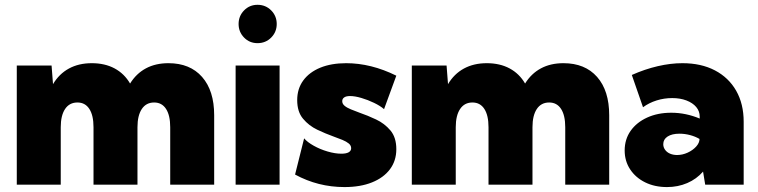

<svg xmlns="http://www.w3.org/2000/svg" viewBox="-20 -757 3107 787"><path d="M857.9 0H677.7V-235.4Q677.7 -284.2 660.6 -310.5Q643.6 -336.9 611.8 -336.9Q579.1 -336.9 561.3 -310.3Q543.5 -283.7 543.5 -235.4V0H363.3V-235.4Q363.3 -284.2 346.2 -310.5Q329.1 -336.9 297.4 -336.9Q264.6 -336.9 246.8 -310.3Q229 -283.7 229 -235.4V0H48.8V-488.3H191.4L197.3 -412.1Q222.2 -454.1 262.5 -476.1Q302.7 -498 356 -498Q409.7 -498 449.7 -476.6Q489.7 -455.1 513.2 -414.6Q538.6 -455.6 578.1 -476.8Q617.7 -498 670.4 -498Q758.8 -498 808.3 -441.7Q857.9 -385.3 857.9 -284.7Z M1035.6 -580.1Q1002.9 -580.1 980.5 -603Q958 -626 958 -658.7Q958 -691.4 980.5 -714.4Q1002.9 -737.3 1035.6 -737.3Q1068.8 -737.3 1091.6 -714.4Q1114.3 -691.4 1114.3 -658.7Q1114.3 -626 1091.6 -603Q1068.8 -580.1 1035.6 -580.1ZM1126 0H945.8V-488.3H1126Z M1189.5 -41.5 1226.6 -189.9Q1239.7 -174.3 1265.9 -159.7Q1292 -145 1322.8 -136Q1353.5 -127 1379.4 -127Q1398.9 -127 1409.2 -132.8Q1419.4 -138.7 1419.4 -149.4Q1419.4 -160.6 1409.7 -168.7Q1399.9 -176.8 1383.5 -183.6Q1367.2 -190.4 1346.2 -197.8Q1314.9 -209 1280.5 -225.3Q1246.1 -241.7 1222.2 -270.3Q1198.2 -298.8 1198.2 -346.7Q1198.2 -393.1 1222.9 -427Q1247.6 -460.9 1292.7 -479.5Q1337.9 -498 1398.9 -498Q1501 -498 1604.5 -446.8L1554.2 -309.6Q1538.6 -323.2 1513.2 -335.4Q1487.8 -347.7 1461.2 -355.5Q1434.6 -363.3 1415 -363.3Q1398.9 -363.3 1390.9 -357.7Q1382.8 -352.1 1382.8 -342.3Q1382.8 -331.5 1392.3 -323.5Q1401.9 -315.4 1418.2 -308.8Q1434.6 -302.2 1454.1 -294.9Q1486.8 -283.7 1521.5 -267.3Q1556.2 -251 1580.3 -222.4Q1604.5 -193.8 1604.5 -145.5Q1604.5 -98.1 1578.4 -63.2Q1552.2 -28.3 1504.6 -9.3Q1457 9.8 1392.1 9.8Q1283.7 9.8 1189.5 -41.5Z M2477.1 0H2296.9V-235.4Q2296.9 -284.2 2279.8 -310.5Q2262.7 -336.9 2231 -336.9Q2198.2 -336.9 2180.4 -310.3Q2162.6 -283.7 2162.6 -235.4V0H1982.4V-235.4Q1982.4 -284.2 1965.3 -310.5Q1948.2 -336.9 1916.5 -336.9Q1883.8 -336.9 1866 -310.3Q1848.1 -283.7 1848.1 -235.4V0H1668V-488.3H1810.5L1816.4 -412.1Q1841.3 -454.1 1881.6 -476.1Q1921.9 -498 1975.1 -498Q2028.8 -498 2068.8 -476.6Q2108.9 -455.1 2132.3 -414.6Q2157.7 -455.6 2197.3 -476.8Q2236.8 -498 2289.6 -498Q2377.9 -498 2427.5 -441.7Q2477.1 -385.3 2477.1 -284.7Z M3028.3 0H2870.6L2861.8 -53.7Q2835 -22.9 2796.9 -6.6Q2758.8 9.8 2713.9 9.8Q2663.6 9.8 2624.5 -9.5Q2585.4 -28.8 2563 -62.7Q2540.5 -96.7 2540.5 -140.1Q2540.5 -186 2564.9 -220.7Q2589.4 -255.4 2632.6 -275.1Q2675.8 -294.9 2731.4 -294.9Q2761.7 -294.9 2791 -288.8Q2820.3 -282.7 2848.1 -271V-278.8Q2848.1 -301.3 2833.7 -318.4Q2819.3 -335.4 2793.7 -345.2Q2768.1 -355 2735.4 -355Q2702.1 -355 2671.1 -345.2Q2640.1 -335.4 2615.7 -317.4L2569.8 -449.7Q2623.5 -473.6 2676.3 -485.8Q2729 -498 2777.3 -498Q2854 -498 2910.4 -468.5Q2966.8 -439 2997.6 -385Q3028.3 -331.1 3028.3 -257.8ZM2755.4 -121.6Q2777.3 -121.6 2798.6 -131.3Q2819.8 -141.1 2833.5 -156.2Q2847.2 -171.4 2847.2 -187V-187.5Q2829.6 -197.8 2808.1 -203.4Q2786.6 -209 2765.1 -209Q2734.4 -209 2716.6 -197.5Q2698.7 -186 2698.7 -166Q2698.7 -153.3 2706.1 -143.1Q2713.4 -132.8 2726.3 -127.2Q2739.3 -121.6 2755.4 -121.6Z"/></svg>

Font: Kumbh Sans Black
Style: Regular
Weight: 900
Version: Version 1.005